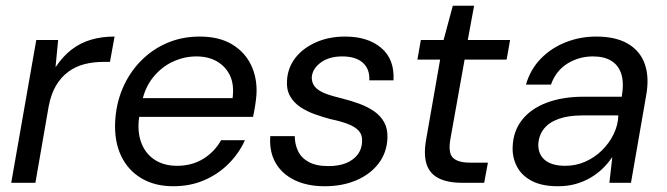

<svg xmlns="http://www.w3.org/2000/svg" viewBox="-20 -635 2318 667"><path d="M19 0 106 -496H182L173 -403H174Q199 -440 229 -463Q259 -486 296 -497Q333 -508 378 -508L362 -420H340Q304 -420 273 -412Q242 -404 217 -385.5Q192 -367 174.5 -337.5Q157 -308 149 -265L103 0Z M582 12Q518 12 471.5 -15.5Q425 -43 401 -93Q377 -143 380 -211Q383 -274 406 -328Q429 -382 468.5 -422.5Q508 -463 560 -485.5Q612 -508 674 -508Q741 -508 786 -481Q831 -454 852.5 -408.5Q874 -363 871 -308Q870 -291 866.5 -269Q863 -247 859 -229H445L456 -294H788Q794 -341 779 -372.5Q764 -404 734 -421.5Q704 -439 662 -439Q619 -439 579 -420Q539 -401 510 -364Q481 -327 471 -271L466 -243Q455 -188 468.5 -146Q482 -104 515 -81.5Q548 -59 595 -59Q647 -59 686.5 -83.5Q726 -108 748 -148H831Q810 -102 774 -66Q738 -30 689.5 -9Q641 12 582 12Z M1108 12Q1047 12 1003 -9.5Q959 -31 937 -70Q915 -109 919 -162H1004Q1004 -135 1015 -111Q1026 -87 1052 -72.5Q1078 -58 1121 -58Q1157 -58 1182.5 -68.5Q1208 -79 1222.5 -98Q1237 -117 1238 -144Q1239 -167 1226 -181Q1213 -195 1188 -204.5Q1163 -214 1129 -221Q1102 -228 1074 -238Q1046 -248 1023.5 -263Q1001 -278 988 -300.5Q975 -323 977 -354Q979 -398 1005 -432.5Q1031 -467 1076.5 -487.5Q1122 -508 1179 -508Q1258 -508 1304.5 -468.5Q1351 -429 1347 -356H1263Q1265 -395 1240.5 -417Q1216 -439 1169 -439Q1123 -439 1094 -417.5Q1065 -396 1063 -366Q1063 -346 1075 -332.5Q1087 -319 1110.5 -310Q1134 -301 1168 -293Q1200 -285 1228.5 -274.5Q1257 -264 1279.5 -248.5Q1302 -233 1314.5 -210.5Q1327 -188 1326 -156Q1324 -105 1295.5 -67.5Q1267 -30 1218.5 -9Q1170 12 1108 12Z M1585 0Q1535 0 1503.5 -16Q1472 -32 1461.5 -66Q1451 -100 1461 -154L1509 -428H1430L1442 -496H1521L1553 -615H1627L1605 -496H1752L1740 -428H1594L1545 -154Q1536 -105 1553 -87.5Q1570 -70 1613 -70H1675L1662 0Z M1918 12Q1862 12 1826.5 -7Q1791 -26 1775 -58Q1759 -90 1761 -126Q1763 -180 1794 -219Q1825 -258 1880 -278.5Q1935 -299 2007 -299H2140Q2148 -347 2138.5 -377.5Q2129 -408 2104 -423.5Q2079 -439 2040 -439Q1991 -439 1951 -414Q1911 -389 1894 -341H1807Q1823 -395 1859.5 -432Q1896 -469 1946 -488.5Q1996 -508 2051 -508Q2119 -508 2161.5 -483Q2204 -458 2220 -412.5Q2236 -367 2225 -305L2172 0H2097L2107 -88H2106Q2091 -66 2072 -48Q2053 -30 2029.5 -16.5Q2006 -3 1978.5 4.5Q1951 12 1918 12ZM1944 -59Q1981 -59 2013.5 -73.5Q2046 -88 2071 -112.5Q2096 -137 2111.5 -168.5Q2127 -200 2128 -233V-234H2002Q1955 -234 1921 -222Q1887 -210 1869.5 -187.5Q1852 -165 1850 -135Q1849 -99 1873 -79Q1897 -59 1944 -59Z"/></svg>

Font: DM Sans 28pt
Style: Italic
Weight: 400
Italic angle: -10°
Version: Version 4.004;gftools[0.9.30]